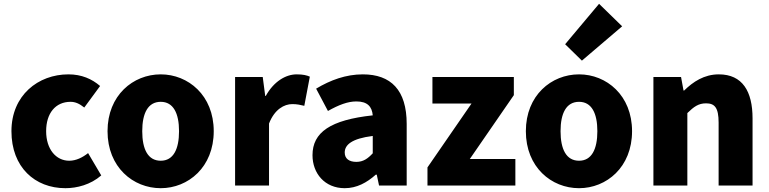

<svg xmlns="http://www.w3.org/2000/svg" viewBox="-20 -973 4033 1007"><path d="M323 14C383 14 455 -4 511 -53L442 -170C413 -147 379 -130 343 -130C274 -130 222 -190 222 -285C222 -379 271 -439 350 -439C374 -439 396 -430 422 -409L505 -522C462 -559 408 -583 339 -583C180 -583 40 -473 40 -285C40 -96 163 14 323 14Z M823 14C967 14 1101 -96 1101 -285C1101 -473 967 -583 823 -583C678 -583 544 -473 544 -285C544 -96 678 14 823 14ZM823 -130C756 -130 726 -190 726 -285C726 -379 756 -439 823 -439C889 -439 919 -379 919 -285C919 -190 889 -130 823 -130Z M1213 0H1391V-325C1420 -400 1471 -427 1513 -427C1538 -427 1555 -423 1576 -418L1605 -571C1589 -578 1570 -583 1536 -583C1479 -583 1416 -546 1374 -470H1371L1358 -569H1213Z M1788 14C1851 14 1904 -15 1951 -57H1956L1968 0H2113V-323C2113 -501 2030 -583 1883 -583C1794 -583 1713 -553 1638 -508L1700 -391C1757 -423 1804 -441 1849 -441C1907 -441 1931 -414 1935 -368C1713 -344 1619 -279 1619 -159C1619 -64 1683 14 1788 14ZM1849 -124C1812 -124 1788 -140 1788 -173C1788 -213 1824 -246 1935 -260V-169C1909 -141 1885 -124 1849 -124Z M2222 0H2683V-139H2444L2675 -474V-569H2248V-430H2453L2222 -95Z M3017 14C3161 14 3295 -96 3295 -285C3295 -473 3161 -583 3017 -583C2872 -583 2738 -473 2738 -285C2738 -96 2872 14 3017 14ZM3017 -130C2950 -130 2920 -190 2920 -285C2920 -379 2950 -439 3017 -439C3083 -439 3113 -379 3113 -285C3113 -190 3083 -130 3017 -130ZM3032 -655 3243 -835 3122 -953 2944 -741Z M3407 0H3585V-380C3619 -413 3643 -431 3683 -431C3728 -431 3749 -409 3749 -330V0H3927V-352C3927 -494 3874 -583 3750 -583C3673 -583 3615 -544 3568 -498H3565L3552 -569H3407Z"/></svg>

Font: ChiuKong Gothic MN Heavy
Style: Regular
Weight: 900
Designer: Ryoko NISHIZUKA 西塚涼子 (kana, bopomofo & ideographs); Paul D. Hunt (Latin, Greek & Cyrillic); Sandoll Communications 산돌커뮤니
Foundry: Adobe
Version: Version 1.300